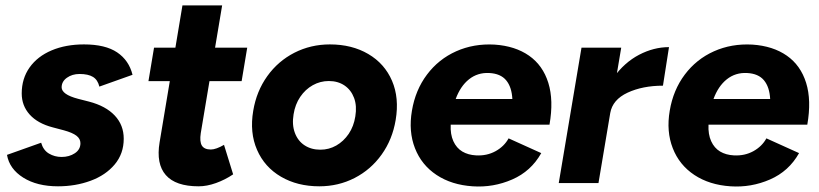

<svg xmlns="http://www.w3.org/2000/svg" viewBox="-20 -676 3024 709"><path d="M5.8 -104.1 131.9 -149Q139.7 -121.4 160.8 -108.9Q181.9 -96.4 207.3 -96.4Q235.7 -96.4 256.3 -110.1Q277 -123.7 277 -147.2Q277 -163.6 262.2 -174.9Q247.4 -186.2 215.9 -194.8L174.7 -205.7Q119.1 -220.2 89.6 -253Q60.2 -285.8 60.2 -330.9Q60.2 -385.8 89.3 -426.9Q118.4 -467.9 170.7 -490Q222.9 -512 290.2 -512Q368.9 -512 412.6 -482.6Q456.2 -453.1 469.4 -399.8L346.9 -356.2Q341 -381.2 323.3 -392Q305.6 -402.8 273.7 -402.8Q246.6 -402.8 227.1 -388.9Q207.6 -375 207.6 -353.5Q207.6 -340.7 222.6 -329.9Q237.6 -319.2 268.4 -311.1L308.7 -300.8Q370.5 -284.7 403.7 -249.4Q436.9 -214.2 436.9 -163.6Q436.9 -108.5 403.6 -68.8Q370.2 -29 314.6 -8.5Q259 12 194.2 12Q116.8 12 65.8 -20.1Q14.8 -52.2 5.8 -104.1Z M569.3 -150.2 653.7 -656H800.3L721.4 -184.5Q716.6 -153.2 725.4 -138.5Q734.3 -123.9 758.8 -123.9Q767.9 -123.9 780.6 -128.4Q793.2 -132.9 807.2 -141.1L840.9 -32.2Q811.4 -12.2 777.7 -0.1Q743.9 12 713.6 12Q628.5 12 592.3 -29.5Q556.1 -70.9 569.3 -150.2ZM548.8 -500H892.9L872.3 -376.4H528.2Z M915.1 -267Q927.1 -339.1 966.9 -394.7Q1006.7 -450.3 1067 -481.2Q1127.4 -512 1198.1 -512Q1279.5 -512 1339.9 -476.6Q1400.3 -441.1 1427.6 -377.7Q1454.8 -314.3 1441.1 -233Q1429.1 -160.9 1389.3 -105.3Q1349.6 -49.7 1289.6 -18.8Q1229.6 12 1159.1 12Q1078.4 12 1017.7 -23.4Q956.9 -58.9 929.2 -122.6Q901.4 -186.4 915.1 -267ZM1292.1 -246.1Q1298.5 -284.8 1287.5 -314.4Q1276.4 -343.9 1252.1 -360.4Q1227.7 -376.8 1194.2 -376.8Q1162.6 -376.8 1135 -361.4Q1107.3 -345.9 1088.6 -318.2Q1069.8 -290.4 1064.1 -253.9Q1057.7 -215.2 1068.9 -185.3Q1080.1 -155.4 1104.8 -139.3Q1129.5 -123.2 1163 -123.2Q1194.6 -123.2 1221.7 -138.6Q1248.9 -154.1 1267.7 -181.8Q1286.4 -209.6 1292.1 -246.1Z M1501.1 -267Q1513.8 -343.4 1556.7 -400.5Q1599.6 -457.6 1664.5 -486.6Q1729.4 -515.6 1806.4 -511.3Q1882.4 -506.2 1933.6 -470.4Q1984.7 -434.6 2004.8 -370Q2024.9 -305.4 2009.1 -215.6H1644.3Q1642.6 -179.9 1654.1 -154.7Q1665.6 -129.4 1687.1 -116.5Q1708.6 -103.7 1738.2 -102.2Q1777.8 -100.1 1809.9 -117.7Q1841.9 -135.4 1858.1 -165.1L1978.7 -110.6Q1940.9 -43.4 1871.3 -13.2Q1801.7 17.1 1725.6 12Q1647.8 6.9 1592.1 -29.9Q1536.4 -66.8 1512.3 -128.8Q1488.1 -190.7 1501.1 -267ZM1786.6 -406.4Q1743.9 -408.6 1711.9 -383.2Q1680 -357.7 1662.7 -310.3H1872Q1869.7 -354.7 1849.1 -379.5Q1828.5 -404.3 1786.6 -406.4Z M2127.3 -500H2274L2190 0H2043.3ZM2450.4 -502 2428.1 -359.6Q2353.1 -359.6 2297.5 -333.8Q2241.9 -307.9 2233.4 -258.5L2193.1 -257.9Q2206.1 -334.9 2246.1 -390.3Q2286.1 -445.6 2340.1 -473.8Q2394.2 -502 2450.4 -502Z M2453.1 -267Q2465.8 -343.4 2508.7 -400.5Q2551.6 -457.6 2616.5 -486.6Q2681.4 -515.6 2758.4 -511.3Q2834.4 -506.2 2885.6 -470.4Q2936.7 -434.6 2956.8 -370Q2976.9 -305.4 2961.1 -215.6H2596.3Q2594.6 -179.9 2606.1 -154.7Q2617.6 -129.4 2639.1 -116.5Q2660.6 -103.7 2690.2 -102.2Q2729.8 -100.1 2761.9 -117.7Q2793.9 -135.4 2810.1 -165.1L2930.7 -110.6Q2892.9 -43.4 2823.3 -13.2Q2753.7 17.1 2677.6 12Q2599.8 6.9 2544.1 -29.9Q2488.4 -66.8 2464.3 -128.8Q2440.1 -190.7 2453.1 -267ZM2738.6 -406.4Q2695.9 -408.6 2663.9 -383.2Q2632 -357.7 2614.7 -310.3H2824Q2821.7 -354.7 2801.1 -379.5Q2780.5 -404.3 2738.6 -406.4Z"/></svg>

Font: Oak Sans Light Italic
Style: Regular
Weight: 400
Italic angle: -9.5°
Foundry: Erik Kennedy, Walven
Version: Version 1.000;Glyphs 3.1.2 (3151)